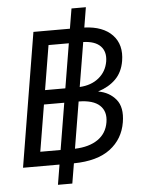

<svg xmlns="http://www.w3.org/2000/svg" viewBox="-62 -884 761 1039"><g transform="rotate(-5 319.0 -364.0)"><path d="M210 108.4 228 0H29.8L149.9 -727.5H348.1L366.2 -835.9H444.3L426.3 -727.1Q527.8 -723.1 578.4 -669.7Q628.9 -616.2 614.3 -528.8Q604 -468.3 566.9 -431.4Q529.8 -394.5 471.2 -376V-375.5Q531.2 -365.2 566.9 -322Q602.5 -278.8 589.4 -198.7Q574.7 -108.4 504.2 -54.9Q433.6 -1.5 306.2 0L288.1 108.4ZM360.8 -331.1 318.8 -78.1Q396 -80.6 443.6 -113.3Q491.2 -146 501 -206.1Q510.7 -264.2 475.1 -297.4Q439.5 -330.6 360.8 -331.1ZM130.4 -78.1H240.7L282.7 -331.1H172.4ZM185.1 -408.2H295.4L335.4 -649.4H225.1ZM413.6 -649.4 373.5 -408.7Q436.5 -412.1 477.8 -445.8Q519 -479.5 528.3 -534.2Q536.6 -586.4 507.1 -616.9Q477.5 -647.5 413.6 -649.4Z"/></g></svg>

Font: Inter Display
Style: Italic
Weight: 400
Italic angle: -9.39999°
Designer: Rasmus Andersson
Foundry: rsms
Version: Version 4.000;git-a52131595